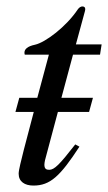

<svg xmlns="http://www.w3.org/2000/svg" viewBox="-20 -566 336 597"><path d="M296 -428H216L244 -531C245 -533 245 -538 245 -538C245 -543 242 -546 236 -546C232 -546 226 -543 222 -537C186 -483 121 -434 89 -427C65 -422 56 -413 56 -402C56 -402 56 -399 57 -396H132L96 -262H40L28 -218H85L54 -100C46 -68 38 -37 38 -26C38 -1 57 11 84 11C136 11 167 -18 227 -110L214 -117C165 -54 149 -38 133 -38C124 -38 118 -41 118 -54C118 -57 119 -64 120 -68L160 -218H257L269 -262H171L207 -396H291Z"/></svg>

Font: XITS
Style: Italic
Weight: 400
Italic angle: -16.33°
Designer: MicroPress Inc., with final additions and corrections provided by Coen Hoffman, Elsevier (retired)
Version: Version 1.107